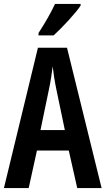

<svg xmlns="http://www.w3.org/2000/svg" viewBox="-20 -957 537 977"><path d="M390 -928V-937H260C239 -892 211 -843 176 -789V-777H253C297 -817 364 -889 390 -928ZM373 0H497L321 -714H173L0 0H126L168 -191H330ZM267 -501 310 -295H186L229 -502C238 -544 244 -586 248 -619C252 -585 258 -544 267 -501Z"/></svg>

Font: Noto Sans Lao Looped ExtraCondensed SemiBold
Style: Regular
Weight: 600
Width: 2
Designer: Mark Frömberg, Ben Mitchell
Foundry: The Fontpad Ltd
Version: Version 1.002